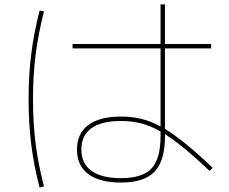

<svg xmlns="http://www.w3.org/2000/svg" viewBox="-20 -810 1040 873"><path d="M330 -130Q330 -203 381.5 -241.5Q433 -280 530 -280Q579 -280 622.5 -269.5Q666 -259 710 -235V-590H310V-610H710V-790H730V-610H940V-590H730V-224Q817 -171 947 -47L933 -33Q807 -152 730 -200V-190Q730 -79 683 -29.5Q636 20 530 20Q433 20 381.5 -18.5Q330 -57 330 -130ZM160 -762 180 -758Q154 -656 142 -561.5Q130 -467 130 -360Q130 -251 142 -156.5Q154 -62 180 37L160 43Q134 -57 122 -153Q110 -249 110 -360Q110 -469 122 -564.5Q134 -660 160 -762ZM530 0Q627 0 668.5 -43.5Q710 -87 710 -190V-212Q665 -238 621.5 -249Q578 -260 530 -260Q441 -260 395.5 -227Q350 -194 350 -130Q350 -66 396 -33Q442 0 530 0Z"/></svg>

Font: Enso Thin
Style: Regular
Weight: 100
Designer: Coji Morishita
Foundry: UNDERFOREST DESIGN
Version: Version 1.000